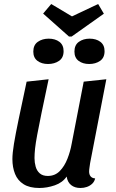

<svg xmlns="http://www.w3.org/2000/svg" viewBox="-20 -917 577 957"><path d="M176 20Q127.3 20 97.7 1.2Q68 -17.5 54.9 -50.2Q41.8 -83 41.8 -123.8Q41.8 -153.3 49.5 -200.1Q57.2 -246.8 72.8 -321.8Q88.3 -396.8 112.7 -510L222.3 -522Q200.7 -420.3 187 -353.8Q173.3 -287.3 165.5 -245.2Q157.7 -203.2 154.8 -176.8Q152 -150.3 152 -128.8Q152 -107 157.7 -86.6Q163.3 -66.2 178 -53.1Q192.7 -40 218.2 -40Q254 -40 277.9 -64.4Q301.8 -88.8 316.2 -125.9Q330.7 -163 337.2 -200.2L397.2 -510L510 -522L429.2 -104.2Q428.2 -95.3 426.2 -83.3Q424.2 -71.3 424.2 -62.2Q424.2 -47.2 431.6 -38Q439 -28.8 454.3 -27.7Q450.5 -11.3 439.1 -0.8Q427.7 9.7 412.8 14.8Q398 20 381 20Q352.8 20 334.7 5.6Q316.5 -8.8 312.2 -37Q291.7 -6.7 253 6.7Q214.3 20 176 20ZM323.7 -735 195 -849.3 235.3 -897 338.8 -835.3 469.2 -897 497.7 -848.7 337.3 -735ZM219.3 -598Q187.7 -598 166.8 -613.6Q146 -629.2 146 -660Q146 -692.7 168.5 -708.5Q191 -724.3 222.7 -724.3Q255 -724.3 276 -708.6Q297 -692.8 297 -662Q297 -629.3 274.4 -613.7Q251.8 -598 219.3 -598ZM424.3 -598Q392.8 -598 371.9 -613.6Q351 -629.2 351 -660Q351 -692.7 373.1 -708.5Q395.2 -724.3 426.8 -724.3Q459.2 -724.3 480.2 -708.6Q501.2 -692.8 501.2 -662Q501.2 -629.3 479 -613.7Q456.8 -598 424.3 -598Z"/></svg>

Font: Sansita Swashed Light
Style: Regular
Weight: 300
Designer: Pablo Cosgaya
Foundry: Omnibus-Type
Version: Version 1.003